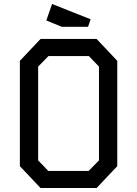

<svg xmlns="http://www.w3.org/2000/svg" viewBox="-20 -946 690 966"><path d="M184 0 80 -110V-640L184 -750H466L570 -640V-110L466 0ZM223 -86H426L478 -139V-611L427 -664H224L172 -611V-139ZM213 -843 242 -926 436 -849 423 -811H291Z"/></svg>

Font: Graduate
Style: Regular
Weight: 400
Version: Version 1.001